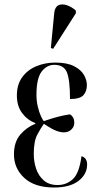

<svg xmlns="http://www.w3.org/2000/svg" viewBox="-20 -823 436 853"><path d="M220 10Q134 10 88 -32.5Q42 -75 42 -137Q42 -193 71 -226Q100 -259 137 -273V-276Q101 -290 78 -321Q55 -352 55 -399Q55 -448 79 -480.5Q103 -513 142 -529Q181 -545 225 -545Q278 -545 309 -529Q340 -513 353 -490Q366 -467 366 -445Q366 -417 350.5 -400Q335 -383 291 -383Q291 -467 277.5 -501Q264 -535 221 -535Q188 -535 165 -505Q142 -475 142 -401Q142 -374 148 -349Q154 -324 162 -306.5Q170 -289 175 -285Q244 -309 291 -315Q297 -312 303.5 -303Q310 -294 310 -277Q310 -260 297 -247.5Q284 -235 264 -235Q248 -235 228.5 -242.5Q209 -250 175 -273Q162 -255 146 -225.5Q130 -196 130 -139Q130 -105 140.5 -73.5Q151 -42 174.5 -21.5Q198 -1 236 -1Q275 -1 303.5 -27Q332 -53 342 -129Q367 -122 367 -92Q367 -49 329 -19.5Q291 10 220 10ZM216 -606 206 -610 221 -766Q224 -792 239.5 -799.5Q255 -807 276.5 -800Q298 -793 317 -776V-764Z"/></svg>

Font: Noto Serif Display ExtraCondensed
Style: Regular
Weight: 400
Width: 2
Designer: Monotype Design Team
Foundry: Monotype Imaging Inc.
Version: Version 2.009